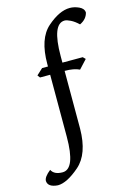

<svg xmlns="http://www.w3.org/2000/svg" viewBox="-236 -828 780 1141"><g transform="rotate(-15 154.5 -257.0)"><path d="M-26.9 243.2Q-87.4 238.8 -89.8 200.2Q-89.8 175.3 -48.3 142.6Q-31.7 175.8 20 175.8Q98.1 175.8 98.1 -22.5V-403.3H35.6L23.9 -418.9L62 -454.1H98.1V-469.7Q98.1 -625 173.3 -690.9Q248.5 -756.8 313 -756.8Q340.3 -756.8 369.1 -743.7Q397.9 -730.5 398.9 -705.6Q389.6 -666.5 347.2 -646.5Q322.8 -669.9 299.8 -681.2Q276.9 -692.4 264.2 -692.4Q187 -692.4 187 -493.2V-454.1H312L326.7 -439.5L277.8 -386.7Q244.6 -403.3 187 -403.3V-47.9Q185.5 107.4 107.2 175.3Q28.8 243.2 -26.9 243.2Z"/></g></svg>

Font: Kelvinch
Style: Regular
Weight: 400
Designer: Paul James MIller
Foundry: High-Logic / Made with FontCreator
Version: Version 3.30 September 23, 2016